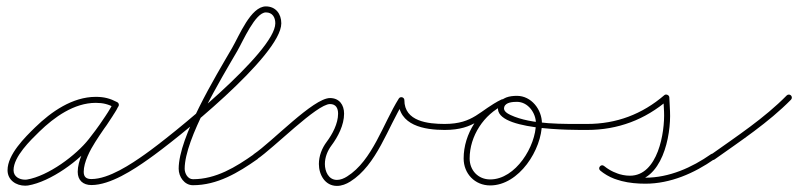

<svg xmlns="http://www.w3.org/2000/svg" viewBox="-20 -573 2528 608"><path d="M355.4 -236.6C357.8 -241.3 356 -247 351.4 -249.4C328.5 -261.3 309.8 -266.3 283.3 -266.3C209.4 -266.3 142.2 -219.3 91.4 -169.8C58.8 -138.1 3.9 -83.9 3.9 -34.1C3.9 -2.8 30.7 15 59.8 15C62.7 15 65.7 14.9 68.6 14.4C140.5 2.4 233 -65.5 276.5 -121.1C305.3 -158 331.8 -194.5 354.3 -235.4C357.3 -240.8 354.4 -245.8 350.2 -248C345.9 -250.2 340.2 -249.7 337.5 -244.2C334.1 -237.2 330.4 -230.7 326.1 -224.3C326.1 -224.3 326 -224.2 326 -224.1C325.9 -224 325.9 -223.9 325.9 -223.9C322.5 -218.2 318.8 -212.8 315.1 -207.3C315.1 -207.3 315.1 -207.3 315.1 -207.2C315.1 -207.2 315.1 -207.2 315.1 -207.2C299 -182.7 281.5 -158.9 265.9 -134C265.9 -134 266 -134.1 266 -134.1C266 -134.1 266 -134.1 266 -134.1C247.4 -105.2 226.1 -63.7 226.1 -28.9C226.1 -2 243 13 269.5 13C329.2 13 403 -35.5 450.5 -69.3C454.8 -72.3 455.8 -78.2 452.7 -82.5C449.7 -86.8 443.8 -87.8 439.5 -84.7C439.5 -84.7 439.5 -84.7 439.5 -84.7C395.7 -53.6 324.6 -6 269.5 -6C253.4 -6 245.1 -12.5 245.1 -28.9C245.1 -59.7 265.5 -98.2 282 -123.9C282 -123.9 282 -123.9 282 -123.9C282 -123.9 282.1 -124 282.1 -124C297.5 -148.7 314.9 -172.4 330.9 -196.8C330.9 -196.8 330.9 -196.8 330.9 -196.8C330.9 -196.7 330.9 -196.7 330.9 -196.7C334.7 -202.5 338.6 -208.2 342.1 -214.1C342.1 -214.1 342.1 -214 342 -213.9C342 -213.8 341.9 -213.7 341.9 -213.7C346.7 -220.9 350.8 -228.1 354.5 -235.8C357.2 -241.4 354.5 -246.3 350.4 -248.4C346.2 -250.6 340.7 -250 337.7 -244.6C315.6 -204.6 289.7 -168.9 261.5 -132.9C220.9 -81 132.6 -15.6 65.4 -4.4C63.6 -4.1 61.7 -4 59.8 -4C41.3 -4 22.9 -13.6 22.9 -34.1C22.9 -77.2 76.8 -129.1 104.6 -156.2C151.7 -202 214.6 -247.3 283.3 -247.3C306.8 -247.3 322.5 -243 342.6 -232.6C347.3 -230.2 353 -232 355.4 -236.6Z M437.2 -71.6C440.2 -67.3 446.2 -66.2 450.4 -69.2C535.9 -129 870.8 -397.2 870.8 -499.1C870.8 -528.9 853.2 -552.7 822 -552.7C774.1 -552.7 737.8 -460.3 714.8 -420.8C662.4 -330.6 545.8 -138.9 545.8 -38.6C545.8 -13.4 563.7 13.5 591 13.5C668.3 13.5 734.2 -26.1 795.5 -69.2C799.8 -72.3 800.8 -78.2 797.8 -82.5C794.7 -86.8 788.8 -87.8 784.5 -84.8C784.5 -84.8 784.5 -84.8 784.5 -84.8C726.7 -44 664 -5.5 591 -5.5C574.4 -5.5 564.8 -24.1 564.8 -38.6C564.8 -133.7 681.1 -325.1 731.2 -411.2C749.6 -442.9 788.3 -533.7 822 -533.7C842.7 -533.7 851.8 -518.3 851.8 -499.1C851.8 -408.5 517.9 -139.6 439.6 -84.8C435.3 -81.8 434.2 -75.8 437.2 -71.6Z M781.1 -71.7C784 -67.4 789.9 -66.2 794.3 -69.1C847 -104.5 983.3 -243.5 1025 -243.5C1043.9 -243.5 1050.6 -230.3 1050.6 -213C1050.6 -181.6 1032.7 -148.2 1014.4 -123.7C999.3 -103.6 989.8 -78.9 989.8 -53.6C989.8 -19.6 1009.3 15.7 1047 15.7C1062 15.7 1076.5 9.9 1089 2.1C1173.5 -50.7 1207.4 -168.9 1259 -250.9C1261.5 -254.8 1257.1 -258.4 1252.1 -259.8C1247.1 -261.3 1241.5 -260.6 1241.5 -256C1241.5 -175.3 1323.9 -161.6 1388 -161.5C1393.2 -161.5 1397.5 -165.7 1397.5 -171C1397.5 -176.2 1393.3 -180.5 1388 -180.5C1388 -180.5 1388 -180.5 1388 -180.5C1335.8 -180.6 1260.5 -188.1 1260.5 -256C1260.5 -260.6 1257.3 -263.8 1253.6 -264.9C1249.8 -266 1245.4 -264.9 1243 -261.1C1193.3 -182.1 1159.5 -64.4 1079 -14.1C1069.5 -8.1 1058.4 -3.3 1047 -3.3C1020.2 -3.3 1008.8 -30.4 1008.8 -53.6C1008.8 -74.8 1017 -95.5 1029.6 -112.3C1050.5 -140.2 1069.6 -177.3 1069.6 -213C1069.6 -240.9 1054.6 -262.5 1025 -262.5C972.1 -262.5 841.7 -123.8 783.7 -84.9C779.4 -82 778.2 -76.1 781.1 -71.7Z M1388 -161.5C1388 -161.5 1388 -161.5 1388 -161.5C1486 -161.6 1503.4 -205.2 1576.5 -240.9C1581.3 -243.2 1583.2 -248.9 1580.9 -253.6C1578.6 -258.4 1572.9 -260.3 1568.2 -258C1568.2 -258 1568.2 -258 1568.2 -258C1498 -223.7 1481.1 -180.6 1388 -180.5C1382.7 -180.5 1378.5 -176.2 1378.5 -171C1378.5 -165.7 1382.8 -161.5 1388 -161.5ZM1568.4 -258.1C1568.4 -258.1 1568.4 -258.1 1568.4 -258.1C1497.4 -225.2 1448.2 -149.4 1448.2 -71.2C1448.2 -23.2 1483.7 14.2 1532.2 14.2C1623.8 14.2 1696.1 -99.6 1696.1 -182.5C1696.1 -226.1 1662.5 -269.5 1617 -269.5C1595 -269.5 1567.4 -265 1559 -241.1C1559 -241.1 1559 -241.2 1559 -241.2C1559 -241.2 1559.1 -241.2 1559.1 -241.2C1529.5 -158.5 1801.1 -161.5 1839 -161.5C1844.2 -161.5 1848.5 -165.7 1848.5 -171C1848.5 -176.2 1844.3 -180.5 1839 -180.5C1839 -180.5 1839 -180.5 1839 -180.5C1766.3 -180.6 1663.8 -177.5 1596.7 -208.8C1586.8 -213.5 1572.2 -221.6 1576.9 -234.8C1576.9 -234.8 1577 -234.8 1577 -234.8C1577 -234.8 1577 -234.9 1577 -234.9C1582 -249.3 1604.3 -250.5 1617 -250.5C1651.9 -250.5 1677.1 -215.6 1677.1 -182.5C1677.1 -110.3 1613 -4.8 1532.2 -4.8C1494.1 -4.8 1467.2 -33.6 1467.2 -71.2C1467.2 -142 1512.1 -211.1 1576.4 -240.9C1581.1 -243.1 1583.2 -248.7 1581 -253.5C1578.8 -258.2 1573.1 -260.3 1568.4 -258.1Z M1829.5 -171C1829.5 -165.8 1833.8 -161.5 1839 -161.5C1936.5 -161.5 2022.5 -193.8 2096.2 -257.3C2098.9 -259.6 2094.9 -263 2090.2 -265C2085.6 -267 2080.3 -267.5 2080.5 -264C2081.3 -249.2 2082 -234.4 2082.8 -219.5C2082.8 -219.5 2082.8 -219.5 2082.8 -219.6C2082.8 -219.6 2082.8 -219.6 2082.8 -219.6C2085.8 -153.9 2063.3 -16.6 1974.8 -16.6C1945.3 -16.6 1915.7 -28.7 1893 -47.3C1888.2 -51.4 1882.7 -49.7 1879.7 -46C1876.6 -42.4 1876.1 -36.7 1881 -32.7C1920.7 0.1 1973.7 8.7 2023.8 8.7C2103 8.7 2178.5 -24.5 2242.4 -69.2C2246.7 -72.2 2247.8 -78.2 2244.8 -82.4C2241.8 -86.7 2235.8 -87.8 2231.6 -84.8C2231.6 -84.8 2231.6 -84.8 2231.6 -84.8C2170.9 -42.3 2099 -10.3 2023.8 -10.3C1978.3 -10.3 1929.3 -17.4 1893 -47.3C1888.2 -51.4 1882.7 -49.7 1879.7 -46C1876.7 -42.4 1876.1 -36.7 1881 -32.7C1907 -11.2 1940.9 2.4 1974.8 2.4C2076.9 2.4 2105.4 -142.4 2101.7 -220.5C2101.7 -220.5 2101.7 -220.5 2101.7 -220.5C2101.7 -220.5 2101.7 -220.5 2101.7 -220.5C2101 -235.3 2100.2 -250.1 2099.5 -265C2099.3 -268.5 2096.7 -271.3 2093.5 -272.7C2090.3 -274.1 2086.5 -274 2083.8 -271.7C2013.5 -211.2 1932 -180.5 1839 -180.5C1833.8 -180.5 1829.5 -176.2 1829.5 -171Z M2229.3 -70.2C2232.3 -65.9 2238.2 -64.9 2242.5 -67.9C2325.1 -126.6 2413.5 -184.9 2484.8 -257.3C2488.5 -261.1 2488.4 -267.1 2484.7 -270.8C2480.9 -274.5 2474.9 -274.4 2471.2 -270.7C2471.2 -270.7 2471.2 -270.7 2471.2 -270.7C2400.8 -199.1 2313.2 -141.5 2231.5 -83.4C2227.2 -80.4 2226.2 -74.4 2229.3 -70.2Z"/></svg>

Font: FRB American Cursive Extralight
Style: Italic
Weight: 200
Italic angle: -25°
Version: Version 2.0;Modular Font Editor K font №1